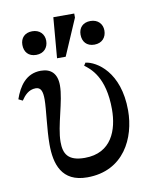

<svg xmlns="http://www.w3.org/2000/svg" viewBox="-95 -761 667 832"><g transform="rotate(-10 238.5 -344.5)"><path d="M68 -409C91 -409 98 -390 98 -355C98 -311 85 -226 85 -159C85 -73 109 10 222 10C383 10 446 -125 446 -245C446 -415 348 -475 300 -481L292 -469C318 -449 378 -405 378 -262C378 -172 344 -75 226 -75C151 -75 134 -110 134 -161C134 -232 174 -334 174 -403C174 -455 148 -480 103 -480C38 -480 5 -430 -14 -375L4 -366C18 -387 37 -409 68 -409ZM149 -604C149 -633 129 -655 96 -655C63 -655 44 -634 44 -604C44 -573 62 -551 96 -551C130 -551 149 -574 149 -604ZM405 -604C405 -633 385 -655 352 -655C319 -655 300 -634 300 -604C300 -573 318 -551 352 -551C386 -551 405 -574 405 -604ZM182 -521H220L289 -681V-699H197Z"/></g></svg>

Font: STIX Two Math
Style: Regular
Weight: 400
Designer: Ross Mills, John Hudson & Paul Hanslow, Tiro Typeworks Ltd; with portions MicroPress Inc., with additions and correction
Foundry: Tiro Typeworks Ltd
Version: Version 2.02 b142